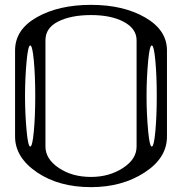

<svg xmlns="http://www.w3.org/2000/svg" viewBox="-20 -770 790 790"><path d="M589.8 -521.5Q583 -449.2 583 -375Q583 -300.8 589.8 -228.5Q595.7 -167 604.5 -167Q613.3 -167 619.1 -228.5Q625 -290 625 -375Q625 -460 619.1 -521.5Q613.3 -583 604.5 -583Q595.7 -583 589.8 -521.5ZM89.8 -521.5Q83 -449.2 83 -375Q83 -300.8 89.8 -228.5Q95.7 -167 104.5 -167Q113.3 -167 119.1 -228.5Q125 -290 125 -375Q125 -460 119.1 -521.5Q113.3 -583 104.5 -583Q95.7 -583 89.8 -521.5ZM542 -167V-604.5Q542 -652.3 488.3 -680.7Q436.5 -708 354.5 -708Q272.5 -708 219.7 -681.6Q167 -655.3 167 -604.5V-167Q167 -116.2 221.7 -79.1Q276.4 -42 354.5 -42Q429.7 -42 486.3 -79.1Q542 -115.2 542 -167ZM667 -208Q667 -120.1 575.2 -60.5Q482.4 0 354.5 0Q222.7 0 132.8 -60.5Q42 -122.1 42 -208V-562.5Q42 -648.4 131.8 -699.2Q221.7 -750 354.5 -750Q487.3 -750 577.1 -698.2Q667 -646.5 667 -562.5Z"/></svg>

Font: okolaksMetalik
Style: bold
Weight: 700
Width: 7
Version: Version 0.6